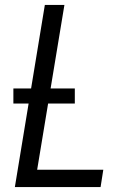

<svg xmlns="http://www.w3.org/2000/svg" viewBox="-20 -755 540 775"><path d="M40 0 161 -735H240L130 -70H397L386 0ZM282 -337H34V-398H282Z"/></svg>

Font: Iosevka Oblique
Style: Regular
Weight: 400
Italic angle: -9°
Monospace: yes
Designer: Belleve Invis
Foundry: Belleve Invis
Version: Version 32.5.0; ttfautohint (v1.8.4)